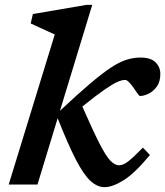

<svg xmlns="http://www.w3.org/2000/svg" viewBox="-20 -763 683 794"><path d="M361.5 -743 228 -305Q299.5 -372 349.8 -414.8Q400 -457.5 436.2 -481.8Q472.5 -506 501.8 -515.5Q531 -525 561 -525Q603 -525 623 -505.5Q643 -486 643 -457Q643 -424.5 628.2 -404.5Q613.5 -384.5 593.8 -375.2Q574 -366 559 -366Q556 -366 548.2 -377.2Q540.5 -388.5 531.5 -401Q522.5 -414 513.5 -423.2Q504.5 -432.5 497.5 -432.5Q484.5 -432.5 465.5 -424.2Q446.5 -416 412.5 -392.5Q378.5 -369 320.5 -322.5Q363.5 -224.5 390.2 -172Q417 -119.5 435.5 -99.5Q454 -79.5 472.5 -79.5Q490 -79.5 512 -97Q534 -114.5 571 -152.5L600 -122Q537 -46 491 -17.5Q445 11 412.5 11Q382.5 11 354.5 -14.5Q326.5 -40 294.2 -102Q262 -164 218.5 -274L135 0H16L206.5 -620.5Q197.5 -624.5 179.2 -632.8Q161 -641 141.2 -650.2Q121.5 -659.5 107 -666L116 -705L338.5 -743Z"/></svg>

Font: Newsreader 6pt Medium
Style: Italic
Weight: 500
Italic angle: -17°
Designer: Hugues Gentile
Foundry: Production Type
Version: Version 1.003; ttfautohint (v1.8.3)